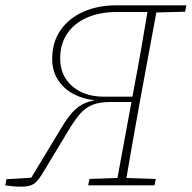

<svg xmlns="http://www.w3.org/2000/svg" viewBox="-42 -696 720 721"><path d="M-22 0 -18 -23 83 -29 67 -15 188 -215Q210 -252 228.5 -272.5Q247 -293 266.5 -303.5Q286 -314 312 -319L311 -320Q270 -324 234 -343Q198 -362 176 -395.5Q154 -429 154 -475Q154 -538 185.5 -583Q217 -628 271.5 -652Q326 -676 394 -676H529L527 -651H398Q333 -651 285 -630Q237 -609 210.5 -570Q184 -531 184 -476Q184 -434 204 -402Q224 -370 261 -351.5Q298 -333 348 -333H470L466 -313H373Q331 -313 304.5 -302Q278 -291 259.5 -269.5Q241 -248 221 -216L116 -42Q106 -26 96.5 -15.5Q87 -5 73.5 0Q60 5 38 5Q21 5 5.5 3.5Q-10 2 -22 0ZM289 0 294 -24 407 -28H422L543 -24L538 0ZM394 0 461 -364Q476 -442 489.5 -520Q503 -598 516 -676H550L483 -313Q469 -235 455 -156.5Q441 -78 428 0ZM528 -649 531 -676H658L653 -652L539 -649Z"/></svg>

Font: Source Serif 4 ExtraLight
Style: Italic
Weight: 250
Italic angle: -12°
Designer: Frank Grießhammer
Foundry: Adobe Systems Incorporated
Version: Version 4.004;hotconv 1.0.116;makeotfexe 2.5.65601